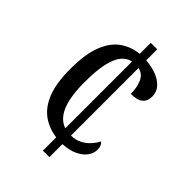

<svg xmlns="http://www.w3.org/2000/svg" viewBox="-211 -806 899 899"><g transform="rotate(45 238.5 -357.0)"><path d="M244 -88Q190 -95 149.5 -124.5Q109 -154 86.5 -211.5Q64 -269 64 -361Q64 -460 87.5 -519.5Q111 -579 152 -607.5Q193 -636 244 -641V-714H287V-641Q327 -638 358.5 -625.5Q390 -613 408.5 -592Q427 -571 427 -541Q427 -526 422.5 -514.5Q418 -503 408.5 -495Q399 -487 384 -483Q369 -479 347 -479Q347 -520 333.5 -551.5Q320 -583 287 -590V-143Q316 -143 339 -154.5Q362 -166 379 -184.5Q396 -203 406 -223Q414 -217 418 -207.5Q422 -198 422 -184Q422 -161 407.5 -140Q393 -119 363.5 -104Q334 -89 287 -86V0H244ZM244 -590Q217 -585 197 -561.5Q177 -538 166 -490Q155 -442 155 -362Q155 -302 164.5 -257.5Q174 -213 194 -185.5Q214 -158 244 -148Z"/></g></svg>

Font: Noto Serif Condensed
Style: Regular
Weight: 400
Width: 3
Designer: Monotype Design Team
Foundry: Monotype Imaging Inc.
Version: Version 2.015